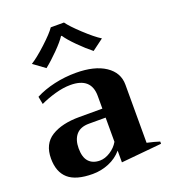

<svg xmlns="http://www.w3.org/2000/svg" viewBox="-141 -872 868 984"><g transform="rotate(-20 292.5 -380.0)"><path d="M95 -627Q129 -648 180.5 -695.5Q232 -743 250 -770H322Q340 -744 391.5 -696Q443 -648 477 -627L415 -581Q382 -607 343.5 -645.5Q305 -684 288 -710H284Q268 -685 230 -646.5Q192 -608 158 -581ZM21 -137Q21 -217 78 -252.5Q135 -288 230 -288H356V-357Q356 -458 243 -458Q204 -458 159.5 -445.5Q115 -433 77 -415L69 -457Q115 -481 172.5 -494Q230 -507 290 -507Q392 -507 450.5 -468Q509 -429 509 -363V-46Q550 -37 577 -28V-16L356 5V-59Q327 -25 284.5 -7.5Q242 10 196 10Q105 10 63 -27Q21 -64 21 -137ZM356 -107V-239H265Q218 -239 195 -212Q172 -185 172 -138Q172 -89 193.5 -65.5Q215 -42 254 -42Q282 -42 311 -60.5Q340 -79 356 -107Z"/></g></svg>

Font: Trirong
Style: Bold
Weight: 700
Designer: Katatrad Team
Foundry: CadsonDemak
Version: Version 1.001